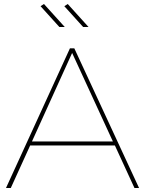

<svg xmlns="http://www.w3.org/2000/svg" viewBox="-20 -941 726 961"><path d="M304 -806 200 -921 183 -910 277 -806ZM423 -806 319 -921 302 -910 396 -806ZM653 0H676L352 -699H330L10 0H34L131 -213H555ZM140 -233 341 -676 545 -233Z"/></svg>

Font: Montserrat Thin
Style: Regular
Weight: 250
Designer: Julieta Ulanovsky
Foundry: Julieta Ulanovsky
Version: Version 4.000